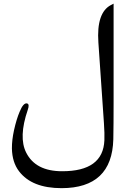

<svg xmlns="http://www.w3.org/2000/svg" viewBox="-20 -754 698 1030"><path d="M587.9 -6.8Q581.1 254.9 310.5 255.4Q150.9 255.4 82 164.6Q45.4 116.7 43.9 42.5Q43.5 -2 55.2 -55.7Q68.4 -114.7 85 -153.8Q105 -203.1 124.5 -199.2Q140.1 -196.3 128.9 -164.6Q78.6 -17.6 120.6 64.9Q170.9 164.6 313 164.6Q533.2 165 540 -1.5Q541.5 -36.1 537.6 -92.8L507.8 -525.9Q496.6 -686 575.2 -727.1L589.4 -734.4V-210.4Q589.4 -84 587.9 -6.8Z"/></svg>

Font: Gandom FD-WOL
Style: FD-WOL
Weight: 400
Foundry: DejaVu fonts team - Redesigned by Saber Rastikerdar - Based on Samim Font
Version: Version 0.6